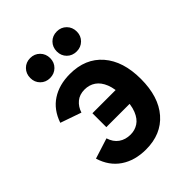

<svg xmlns="http://www.w3.org/2000/svg" viewBox="-207 -832 957 957"><g transform="rotate(-45 271.0 -353.5)"><path d="M259.5 12Q181 12 126.5 -25Q72 -62 50.5 -132.5L159 -167Q170 -131.5 195.8 -113.2Q221.5 -95 257.5 -95Q288 -95 312.2 -110.8Q336.5 -126.5 350.8 -161.8Q365 -197 365 -255Q365 -311 350.8 -346.8Q336.5 -382.5 311.5 -399.5Q286.5 -416.5 254 -416.5Q218 -416.5 194.8 -397Q171.5 -377.5 161.5 -346L51 -384.5Q74.5 -453.5 127.8 -488.2Q181 -523 257 -523Q366 -523 428 -451.5Q490 -380 490 -255Q490 -129.5 428.5 -58.8Q367 12 259.5 12ZM198 -207V-305H429.5V-207ZM361 -578Q330 -578 310 -598Q290 -618 290 -648Q290 -678.5 310 -698.8Q330 -719 361 -719Q390.5 -719 410.8 -698.8Q431 -678.5 431 -648Q431 -618 410.8 -598Q390.5 -578 361 -578ZM173 -578Q143 -578 123 -598Q103 -618 103 -648Q103 -678.5 123 -698.8Q143 -719 173 -719Q203 -719 223.2 -698.8Q243.5 -678.5 243.5 -648Q243.5 -618 223.2 -598Q203 -578 173 -578Z"/></g></svg>

Font: Undotted
Style: Bold
Weight: 700
Designer: Delve Withrington, Dave Bailey, Thomas Jockin
Foundry: Delve Fonts LLC
Version: Version 4.000